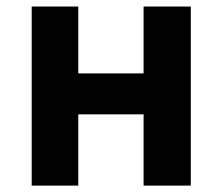

<svg xmlns="http://www.w3.org/2000/svg" viewBox="-20 -580 693 600"><path d="M79.1 0V-559.6H224.6V-350.6H428.7V-559.6H576.2V0H428.7V-222.7H224.6V0Z"/></svg>

Font: Nasu
Style: Bold
Weight: 700
Designer: Ryoko NISHIZUKA (kana &amp; ideographs); Paul D. Hunt (Latin, Greek &amp; Cyrillic); Wenlong ZHANG (bopomofo); Sandoll C
Version: Version 2014.1215